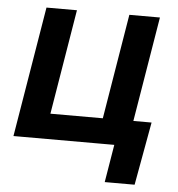

<svg xmlns="http://www.w3.org/2000/svg" viewBox="-51 -587 734 791"><g transform="rotate(5 316.0 -191.5)"><path d="M20 0 109.4 -539.1H235.4L163.6 -105H380.4L452.1 -539.1H578.6L489.3 0ZM411.1 156.2 437 0H397L414.1 -105H582L534.7 156.2Z"/></g></svg>

Font: Inter 18pt SemiBold
Style: Italic
Weight: 600
Italic angle: -9.3988°
Designer: Rasmus Andersson
Foundry: rsms
Version: Version 4.001;git-66647c0bb